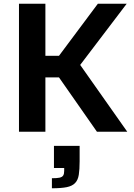

<svg xmlns="http://www.w3.org/2000/svg" viewBox="-20 -708 718 1032"><path d="M82 0V-688H224V-408H297L506 -688H661L411 -359L664 0H501L297 -292H224V0ZM259 304V250Q286 250 300 247Q314 244 319.5 235.5Q325 227 325 211V195H270V76H408V159Q408 203 403.5 231.5Q399 260 383.5 276Q368 292 338.5 298Q309 304 259 304Z"/></svg>

Font: Saira Thin SemiBold
Style: Regular
Weight: 600
Version: Version 1.101